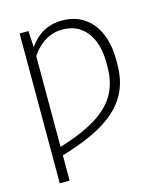

<svg xmlns="http://www.w3.org/2000/svg" viewBox="-113 -639 796 927"><g transform="rotate(-15 285.5 -175.0)"><path d="M119.6 -458V203.1H70.3V-545.9H114.3ZM107.4 -400.4 84.5 -401.4Q100.1 -438 120.4 -466.3Q140.6 -494.6 165.3 -514.2Q189.9 -533.7 219.5 -543.5Q249 -553.2 283.2 -553.2Q347.7 -553.2 393.3 -522.2Q439 -491.2 463.4 -435.1Q487.8 -378.9 487.8 -303.2V-280.3Q487.8 -209 463.9 -153.6Q439.9 -98.1 391.8 -55.2Q343.8 -12.2 270.5 21.5Q197.3 55.2 98.1 83V41Q214.8 7.3 290 -35.4Q365.2 -78.1 401.9 -137.5Q438.5 -196.8 438.5 -279.8V-303.7Q438.5 -365.2 419.2 -411.9Q399.9 -458.5 363.3 -484.6Q326.7 -510.7 272.9 -510.7Q237.3 -510.7 207 -497.1Q176.8 -483.4 152.1 -459Q127.4 -434.6 107.4 -400.4Z"/></g></svg>

Font: Inter 18pt ExtraLight
Style: Regular
Weight: 250
Designer: Rasmus Andersson
Foundry: rsms
Version: Version 4.001;git-66647c0bb